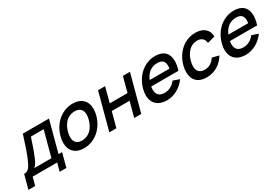

<svg xmlns="http://www.w3.org/2000/svg" viewBox="-10 -1448 3547 2461"><g transform="rotate(-30 1763.5 -217.5)"><path d="M-58.4 120H41.1L73.2 0H436.2L404.1 120H503.1L557.7 -84H504.7L626.9 -540H239.9C196.6 -402.5 163.2 -302 125.8 -215C84.8 -119.5 55.2 -84 -3.8 -84ZM145.7 -84C177.4 -109 194.9 -142.5 217.1 -195.5C246.8 -263.5 282 -368.5 310.4 -456H499.4L399.7 -84Z M829.6 15C990.6 15 1125.9 -101.5 1171.1 -270.5C1179.9 -303.4 1184.2 -334.3 1184.2 -362.8C1184.2 -479.2 1112.5 -555 982.4 -555C823.4 -555 686.9 -439.5 641.6 -270.5C632.7 -237.3 628.4 -206.1 628.4 -177.3C628.4 -60.9 699.7 15 829.6 15ZM856 -83.5C779.1 -83.5 741.7 -125.8 741.7 -196.4C741.7 -218.4 745.3 -243.3 752.6 -270.5C782.1 -380.5 851 -456.5 956 -456.5C1033.7 -456.5 1071 -414.1 1071 -344C1071 -322.1 1067.3 -297.4 1060.1 -270.5C1030.5 -160 959 -83.5 856 -83.5Z M1208.2 0H1312.7L1371.9 -221H1635.4L1576.2 0H1680.7L1825.3 -540H1720.8L1661.8 -319.5H1398.3L1457.3 -540H1352.8Z M1967.1 -240.5H2369.6C2385.6 -289.8 2393.4 -334.5 2393.4 -373.6C2393.4 -487.8 2326.8 -555 2203.9 -555C2045.9 -555 1909.2 -442.5 1861.8 -265.5C1853.4 -234 1849.3 -204.5 1849.3 -177.2C1849.3 -59.7 1925.1 15 2056.1 15C2160.6 15 2267 -40.5 2334.9 -137L2241.1 -169.5C2199.7 -114 2142.5 -83.5 2077.5 -83.5C2001.5 -83.5 1962.6 -122.9 1962.6 -194.5C1962.6 -208.6 1964.1 -224 1967.1 -240.5ZM2183.1 -462.5C2253.4 -462.5 2287.8 -430.2 2287.8 -362.3C2287.8 -350 2286.7 -336.6 2284.4 -322H1991.4C2029.5 -413.5 2094.1 -462.5 2183.1 -462.5Z M2644.1 15C2760.1 15 2859.5 -42.5 2923.4 -148.5L2824.1 -173.5C2786.6 -115.5 2737.5 -83.5 2670.5 -83.5C2595.4 -83.5 2559.8 -126.7 2559.8 -196.2C2559.8 -218.3 2563.4 -243.1 2570.5 -270C2599.9 -378 2668 -456.5 2770.5 -456.5C2831 -456.5 2872 -421 2876.2 -360.5L2988.3 -390.5C2988.5 -492 2916.4 -555 2798.4 -555C2634.9 -555 2505.2 -437 2459.5 -270C2450.7 -236.3 2446.3 -204.4 2446.3 -175.1C2446.3 -61.2 2512.6 15 2644.1 15Z M3132.1 -240.5H3534.6C3550.6 -289.8 3558.4 -334.5 3558.4 -373.6C3558.4 -487.8 3491.8 -555 3368.9 -555C3210.9 -555 3074.2 -442.5 3026.8 -265.5C3018.4 -234 3014.3 -204.5 3014.3 -177.2C3014.3 -59.7 3090.1 15 3221.1 15C3325.6 15 3432 -40.5 3499.9 -137L3406.1 -169.5C3364.7 -114 3307.5 -83.5 3242.5 -83.5C3166.5 -83.5 3127.6 -122.9 3127.6 -194.5C3127.6 -208.6 3129.1 -224 3132.1 -240.5ZM3348.1 -462.5C3418.4 -462.5 3452.8 -430.2 3452.8 -362.3C3452.8 -350 3451.7 -336.6 3449.4 -322H3156.4C3194.5 -413.5 3259.1 -462.5 3348.1 -462.5Z"/></g></svg>

Font: Manrope
Style: SemiBoldItalic
Weight: 600
Italic angle: -15°
Designer: Mikhail Sharanda
Foundry: Mikhail Sharanda
Version: Version 4.502;hotconv 1.0.109;makeotfexe 2.5.65596